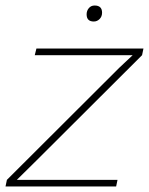

<svg xmlns="http://www.w3.org/2000/svg" viewBox="-35 -676 540 696"><path d="M-15 0 -10 -24 397 -430 446 -476H376H91L97 -500H485L480 -476L97 -94L26 -24H391L386 0ZM305 -598Q279 -598 279 -624Q279 -637 287 -646.5Q295 -656 308 -656Q335 -656 335 -630Q335 -616 326 -607Q317 -598 305 -598Z"/></svg>

Font: Work Sans ExtraLight
Style: Italic
Weight: 200
Italic angle: -13°
Designer: Wei Huang
Foundry: Wei Huang
Version: Version 2.012; ttfautohint (v1.8.3)